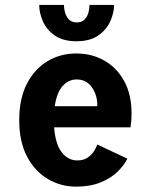

<svg xmlns="http://www.w3.org/2000/svg" viewBox="-20 -722 590 754"><path d="M278.5 11Q219 11 168 -19Q117 -49 86.2 -107.2Q55.5 -165.5 55.5 -250.5Q55.5 -334.5 85.5 -392.8Q115.5 -451 166.2 -481.5Q217 -512 279.5 -512Q341 -512 390 -484Q439 -456 467.8 -403.5Q496.5 -351 496.5 -277Q496.5 -258 495.2 -244.2Q494 -230.5 492.5 -222H192.5Q197.5 -157 222 -124.5Q246.5 -92 283.5 -92Q308 -92 324 -103Q340 -114 349.2 -128.5Q358.5 -143 362 -154.5L480 -99Q468 -73.5 442 -48Q416 -22.5 375.2 -5.8Q334.5 11 278.5 11ZM281 -410Q249.5 -410 226.2 -384.5Q203 -359 195 -305H362V-310.5Q362 -348.5 340.8 -379.2Q319.5 -410 281 -410ZM280.5 -560Q227.5 -560 195.2 -582.5Q163 -605 148.5 -638.2Q134 -671.5 134 -702.5H231Q231 -689.5 235.2 -673.5Q239.5 -657.5 250.5 -645.8Q261.5 -634 281.5 -634Q301.5 -634 312.5 -645.8Q323.5 -657.5 327.5 -673.5Q331.5 -689.5 331.5 -702.5H428Q428 -671.5 413 -638.2Q398 -605 365.5 -582.5Q333 -560 280.5 -560Z"/></svg>

Font: Trispace SemiCondensed SemiBold
Style: Regular
Weight: 600
Width: 4
Designer: Tyler Finck
Foundry: Etcetera Type Company
Version: Version 1.210; ttfautohint (v1.8.3)